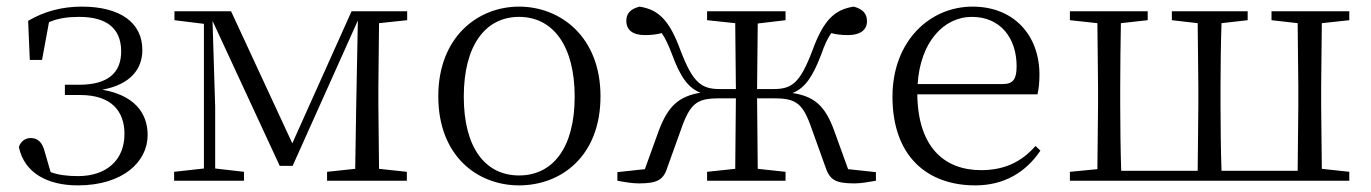

<svg xmlns="http://www.w3.org/2000/svg" viewBox="-20 -546 4141 580"><path d="M215 14C351 14 426 -57 426 -138C426 -208 382 -259 289 -275C375 -291 410 -338 410 -395C410 -477 344 -526 227 -526C168 -526 114 -512 65 -483L70 -365H107L128 -479C156 -491 185 -495 219 -495C304 -495 345 -459 346 -393C347 -326 306 -290 219 -290H176V-259H222C317 -259 356 -210 356 -141C356 -62 301 -14 216 -14C185 -14 158 -17 133 -26L115 -88C108 -116 94 -129 73 -129C57 -129 43 -120 37 -102C53 -24 123 14 215 14Z M596 0H717V-27L630 -37V-223L622 -483L825 -45H864L1061 -484L1056 -222L1053 -36L968 -27V0H1209V-27L1125 -36L1123 -227V-285L1125 -476L1210 -485V-512H1042L863 -113L678 -512H507V-485L596 -474V-37L506 -27V0Z M1548 14C1675 14 1794 -74 1794 -255C1794 -435 1673 -526 1548 -526C1424 -526 1304 -435 1304 -255C1304 -75 1422 14 1548 14ZM1548 -16C1445 -16 1381 -101 1381 -254C1381 -407 1445 -495 1548 -495C1651 -495 1716 -407 1716 -254C1716 -101 1651 -16 1548 -16Z M2116 -485 2201 -476 2203 -277H2154C2099 -277 2073 -296 2036 -393C2002 -486 1969 -517 1912 -526C1885 -519 1872 -506 1872 -483C1872 -455 1892 -440 1928 -440C1948 -440 1964 -442 1979 -446C1990 -430 1999 -411 2010 -382C2035 -314 2059 -280 2096 -266C2031 -255 1998 -226 1970 -151L1928 -35L1845 -26V0C1867 4 1889 8 1910 8C1967 8 1985 -3 1997 -43L2043 -171C2069 -238 2091 -249 2155 -249H2203L2201 -36L2116 -27V0H2353V-27L2269 -36L2267 -249H2316C2379 -249 2402 -238 2427 -171L2473 -43C2486 -3 2503 8 2561 8C2581 8 2603 4 2626 0V-26L2542 -35L2500 -151C2473 -226 2440 -255 2374 -265C2412 -280 2435 -314 2461 -382C2471 -411 2480 -430 2491 -446C2506 -442 2521 -440 2542 -440C2578 -440 2599 -455 2599 -482C2599 -506 2585 -519 2559 -526C2501 -517 2468 -486 2434 -393C2397 -296 2373 -277 2317 -277H2267L2269 -475L2353 -485V-512H2116Z M2926 14C3014 14 3079 -26 3123 -91L3108 -105C3066 -57 3014 -32 2944 -32C2832 -32 2753 -102 2751 -261H3114C3118 -277 3120 -297 3120 -321C3120 -438 3044 -526 2918 -526C2787 -526 2676 -420 2676 -254C2676 -74 2781 14 2926 14ZM2752 -292C2760 -418 2830 -495 2916 -495C3002 -495 3051 -431 3051 -346C3051 -309 3042 -292 3009 -292Z M3332 0H4056V-27L3973 -36L3971 -227V-285L3973 -476L4056 -485V-512H3821V-485L3900 -476L3902 -285V-227L3900 -30H3670C3668 -85 3667 -171 3667 -227V-285C3667 -339 3668 -420 3670 -476L3749 -485V-512H3520V-485L3598 -476L3600 -285V-227L3598 -30H3367C3365 -85 3364 -171 3364 -227V-285C3364 -338 3365 -420 3366 -476L3447 -485V-512H3212V-485L3295 -476L3297 -285V-227L3295 -35L3212 -27V0Z"/></svg>

Font: Noto Serif CJK KR Light
Style: Regular
Weight: 300
Designer: Ryoko NISHIZUKA 西塚涼子 (kana & ideographs); Frank Grießhammer (Latin, Greek & Cyrillic); Wenlong ZHANG 张文龙 (bopomofo); San
Foundry: Adobe
Version: Version 2.001;hotconv 1.1.0;makeotfexe 2.6.0